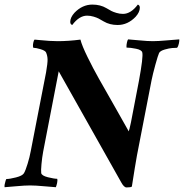

<svg xmlns="http://www.w3.org/2000/svg" viewBox="-38 -821 810 846"><path d="M369.1 -800.8Q404.3 -800.8 430.7 -785.2Q445.8 -776.4 453.1 -772.5Q460.4 -768.6 474.9 -764.2Q489.3 -759.8 503.9 -759.8Q538.6 -759.8 569.3 -800.8Q578.1 -797.9 578.1 -787.1Q578.1 -767.6 559.6 -747.1Q524.9 -710.9 480.5 -710.9Q445.3 -710.9 418.9 -726.6Q403.8 -735.4 396.5 -739.3Q389.2 -743.2 374.8 -747.6Q360.4 -752 345.7 -752Q311 -752 280.3 -710.9Q271.5 -713.9 271.5 -724.6Q271.5 -744.1 290 -764.6Q324.7 -800.8 369.1 -800.8ZM215.8 -639.6Q263.7 -639.6 316.4 -646.5Q323.2 -619.6 347.9 -569.3Q372.6 -519 397.5 -474.9Q422.4 -430.7 465.6 -355Q508.8 -279.3 529.3 -242.2Q531.7 -247.6 539.1 -282.2L574.2 -464.8Q593.8 -571.3 588.9 -589.8Q586.4 -601.1 561.5 -606.2Q536.6 -611.3 519.5 -611.3Q519 -612.3 519.3 -618.7Q519.5 -625 521.5 -634.3Q523.4 -643.6 526.4 -647.5Q542 -646.5 577.1 -643.1Q612.3 -639.6 635.7 -639.6Q658.7 -639.6 700 -643.3Q741.2 -647 752 -647.5Q752.9 -642.1 750.2 -629.4Q747.6 -616.7 742.2 -610.4Q733.9 -610.4 720.7 -609.4Q707.5 -608.4 688 -602.8Q668.5 -597.2 663.1 -587.9Q658.2 -577.6 646.7 -536.1Q635.3 -494.6 629.9 -467.8L565.4 -135.7Q558.1 -95.7 543 1Q539.1 4.9 519.5 4.9Q508.3 4.9 496.1 -17.6L220.7 -506.8L152.3 -153.3Q147.5 -127.4 144.8 -98.4Q142.1 -69.3 143.6 -58.6Q145.5 -46.9 173.1 -40Q200.7 -33.2 213.9 -33.2Q216.3 -26.9 213.6 -14.6Q210.9 -2.4 208 3.9Q197.8 3.4 158 -0.2Q118.2 -3.9 94.7 -3.9Q71.3 -3.9 34.9 -0.5Q-1.5 2.9 -17.6 3.9Q-19 0 -17.3 -9Q-15.6 -18.1 -13.2 -25.1Q-10.7 -32.2 -9.8 -32.2Q4.4 -32.2 32.5 -39.3Q60.5 -46.4 67.4 -57.6Q74.2 -68.8 83.5 -98.9Q92.8 -128.9 97.7 -156.2Q109.9 -220.2 131.3 -329.1Q152.8 -438 165 -502Q171.9 -542.5 171.6 -558.6Q171.4 -574.7 165 -589.8Q161.1 -598.1 140.9 -604.2Q120.6 -610.4 109.4 -610.4Q107.4 -611.3 107.2 -618.4Q106.9 -625.5 109.1 -634.8Q111.3 -644 114.3 -646.5Q122.1 -646 141.4 -644Q160.6 -642.1 179 -640.9Q197.3 -639.6 215.8 -639.6Z"/></svg>

Font: Crimson
Style: BoldItalic
Weight: 700
Italic angle: -11°
Version: Version 0.8